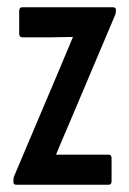

<svg xmlns="http://www.w3.org/2000/svg" viewBox="-20 -510 357 530"><path d="M25 0Q17 0 17 -8V-11Q17 -20 20 -26L145 -321Q154 -343 163 -364Q172 -385 181 -407V-408Q164 -408 150.5 -407.5Q137 -407 122 -407H42Q33 -407 33 -417V-480Q33 -490 42 -490H291Q300 -490 300 -483V-480Q300 -472 295 -462L171 -169Q162 -148 153 -127Q144 -106 135 -84V-83Q152 -83 164.5 -83Q177 -83 192 -83H280Q288 -83 288 -73V-10Q288 0 280 0Z"/></svg>

Font: Sofia Sans Extra Condensed SemiBold
Style: Regular
Weight: 600
Designer: Botio Nikoltchev, Ani Petrova
Foundry: lettersoup
Version: Version 4.101